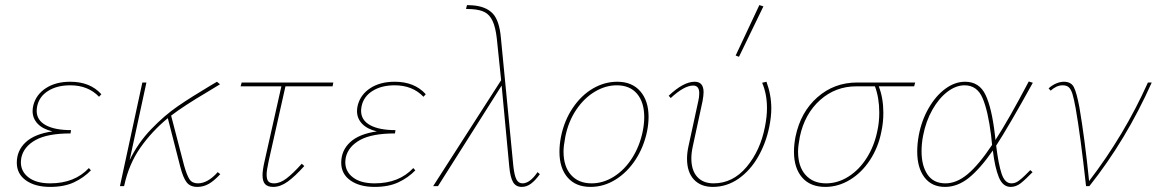

<svg xmlns="http://www.w3.org/2000/svg" viewBox="-20 -731 4544 754"><path d="M378 -361 369 -351Q326 -396 256 -396Q204 -396 169 -374Q134 -352 126 -314Q124 -302 124 -296Q124 -259 159.5 -239.5Q195 -220 259 -220L257 -207Q167 -207 120.5 -181.5Q74 -156 64 -113Q62 -101 62 -94Q62 -57 92.5 -34Q123 -11 177 -11Q273 -11 329 -71L337 -62Q309 -33 270.5 -15Q232 3 177 3Q118 3 82 -22.5Q46 -48 46 -92Q46 -140 81 -172.5Q116 -205 186 -215Q148 -224 128 -245Q108 -266 108 -295Q108 -306 111 -318Q122 -360 160.5 -385Q199 -410 256 -410Q334 -410 378 -361Z M845 -47Q821 -21 800 -9Q779 3 755 3Q727 3 713 -15Q699 -33 688 -76L639 -267Q575 -214 530.5 -150Q486 -86 468 -3L467 0H451L539 -407H555L489 -102Q522 -170 574 -224Q626 -278 678.5 -314Q731 -350 805 -394L832 -410L844 -400L793 -369Q700 -314 652 -277L703 -81Q714 -42 724.5 -26.5Q735 -11 757 -11Q796 -11 835 -55Z M1035 -98Q1027 -61 1027 -46Q1027 -26 1034 -18.5Q1041 -11 1056 -11Q1080 -11 1105.5 -30.5Q1131 -50 1165 -88L1175 -79Q1138 -38 1109.5 -17.5Q1081 3 1053 3Q1031 3 1021 -8Q1011 -19 1011 -43Q1011 -63 1019 -98L1085 -392H925L929 -407H1289L1286 -392H1101Z M1652 -361 1643 -351Q1600 -396 1530 -396Q1478 -396 1443 -374Q1408 -352 1400 -314Q1398 -302 1398 -296Q1398 -259 1433.5 -239.5Q1469 -220 1533 -220L1531 -207Q1441 -207 1394.5 -181.5Q1348 -156 1338 -113Q1336 -101 1336 -94Q1336 -57 1366.5 -34Q1397 -11 1451 -11Q1547 -11 1603 -71L1611 -62Q1583 -33 1544.5 -15Q1506 3 1451 3Q1392 3 1356 -22.5Q1320 -48 1320 -92Q1320 -140 1355 -172.5Q1390 -205 1460 -215Q1422 -224 1402 -245Q1382 -266 1382 -295Q1382 -306 1385 -318Q1396 -360 1434.5 -385Q1473 -410 1530 -410Q1608 -410 1652 -361Z M2100 -47Q2082 -22 2065 -9.5Q2048 3 2029 3Q2006 3 1995 -15.5Q1984 -34 1980 -76L1950 -395L1700 0H1681L1948 -416L1931 -580Q1926 -624 1914.5 -648.5Q1903 -673 1884 -683Q1865 -693 1834 -695L1810 -696L1814 -711L1836 -710Q1888 -706 1914.5 -678.5Q1941 -651 1947 -583L1996 -78Q2000 -42 2008 -26.5Q2016 -11 2032 -11Q2061 -11 2091 -55Z M2177 -135Q2177 -163 2183 -194Q2196 -258 2229.5 -307.5Q2263 -357 2308.5 -383.5Q2354 -410 2404 -410Q2462 -410 2494.5 -372.5Q2527 -335 2527 -272Q2527 -245 2521 -215Q2508 -153 2475.5 -103.5Q2443 -54 2397 -25.5Q2351 3 2299 3Q2241 3 2209 -34Q2177 -71 2177 -135ZM2504 -215Q2510 -245 2510 -271Q2510 -329 2482 -362.5Q2454 -396 2402 -396Q2358 -396 2316 -371Q2274 -346 2243 -300Q2212 -254 2200 -194Q2193 -157 2193 -136Q2193 -77 2222.5 -44Q2252 -11 2303 -11Q2349 -11 2391 -37.5Q2433 -64 2462.5 -110.5Q2492 -157 2504 -215Z M2678 -108Q2678 -131 2684 -158L2722 -333Q2726 -349 2726 -365Q2726 -395 2702 -395Q2667 -395 2614 -346L2606 -355Q2664 -410 2708 -410Q2743 -410 2743 -369Q2743 -356 2739 -334L2701 -158Q2695 -131 2695 -109Q2695 -62 2718 -36.5Q2741 -11 2782 -11Q2858 -11 2912 -75.5Q2966 -140 2984 -233Q2992 -273 2992 -306Q2992 -362 2973 -406L2990 -410Q3009 -358 3009 -305Q3009 -273 3001 -233Q2988 -169 2957 -115Q2926 -61 2880 -29Q2834 3 2779 3Q2732 3 2705 -26Q2678 -55 2678 -108ZM2869 -513 2962 -711 2978 -706 2882 -508Z M3570 -392H3431Q3449 -346 3449 -288Q3449 -249 3441 -213Q3429 -152 3396.5 -102.5Q3364 -53 3318 -25Q3272 3 3221 3Q3162 3 3130 -34Q3098 -71 3098 -135Q3098 -163 3104 -194Q3124 -291 3190 -349Q3256 -407 3346 -407H3574ZM3433 -289Q3433 -346 3416 -392H3343Q3261 -392 3200.5 -338Q3140 -284 3121 -194Q3114 -157 3114 -136Q3114 -77 3143.5 -44Q3173 -11 3224 -11Q3270 -11 3312 -37.5Q3354 -64 3383.5 -110.5Q3413 -157 3425 -215Q3433 -250 3433 -289Z M4026 -63 4035 -55Q4007 -26 3988.5 -11.5Q3970 3 3949 3Q3918 3 3902.5 -35Q3887 -73 3879 -140Q3828 -67 3784 -32Q3740 3 3691 3Q3639 3 3610.5 -34.5Q3582 -72 3582 -136Q3582 -166 3588 -199Q3599 -258 3627 -306.5Q3655 -355 3692.5 -382.5Q3730 -410 3770 -410Q3826 -410 3850.5 -358Q3875 -306 3887 -202Q3889 -188 3889 -181Q3941 -261 4020 -411L4036 -406Q3942 -236 3892 -159Q3901 -86 3913.5 -48.5Q3926 -11 3952 -11Q3967 -11 3980 -20.5Q3993 -30 4006 -43Q4019 -56 4026 -63ZM3876 -162 3872 -200Q3860 -296 3838.5 -346Q3817 -396 3768 -396Q3734 -396 3700.5 -370.5Q3667 -345 3641.5 -300Q3616 -255 3605 -198Q3599 -167 3599 -137Q3599 -80 3622.5 -45.5Q3646 -11 3693 -11Q3737 -11 3780.5 -47.5Q3824 -84 3876 -162Z M4503 -407Q4402 -181 4258 0H4245Q4223 -200 4204 -307Q4197 -345 4191.5 -362.5Q4186 -380 4177.5 -388Q4169 -396 4153 -396Q4129 -396 4106 -375L4098 -384Q4111 -396 4127 -403Q4143 -410 4158 -410Q4186 -410 4197 -389Q4208 -368 4219 -309Q4240 -186 4257 -20Q4395 -200 4488 -407Z"/></svg>

Font: Ysabeau Thin
Style: Italic
Weight: 200
Italic angle: -12°
Designer: Christian Thalmann (Catharsis Fonts)
Version: Version 0.003